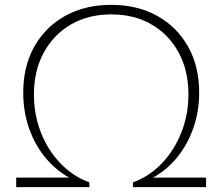

<svg xmlns="http://www.w3.org/2000/svg" viewBox="-20 -767 911 787"><path d="M824.7 0H524.9V-19.5Q592.3 -43.9 643.6 -97.7Q694.8 -151.4 723.6 -224.6Q752.4 -297.9 752.4 -380.4Q752.4 -477.5 712.4 -551.5Q672.4 -625.5 601.3 -666.7Q530.3 -708 436 -708Q341.8 -708 270.5 -666.5Q199.2 -625 159.2 -551Q119.1 -477.1 119.1 -379.4Q119.1 -296.9 147.7 -223.9Q176.3 -150.9 227.8 -97.4Q279.3 -43.9 346.2 -19.5V0H46.4V-39.1H263.2Q205.6 -71.8 163.3 -124.3Q121.1 -176.8 98.1 -244.1Q75.2 -311.5 75.2 -387.7Q75.2 -495.1 120.6 -575.9Q166 -656.7 247.1 -701.9Q328.1 -747.1 436 -747.1Q543.5 -747.1 624.5 -701.9Q705.6 -656.7 751 -575.9Q796.4 -495.1 796.4 -387.7Q796.4 -311.5 773.2 -244.1Q750 -176.8 707.8 -124Q665.5 -71.3 607.4 -39.1H824.7Z"/></svg>

Font: Kumbh Sans ExtraLight
Style: Regular
Weight: 250
Version: Version 1.005